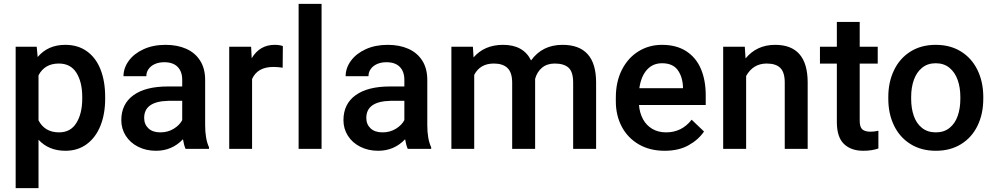

<svg xmlns="http://www.w3.org/2000/svg" viewBox="-20 -770 5144 993"><path d="M179.2 -47.4V203.1H61V-528.3H169.9L174.8 -475.1Q228 -538.1 317.4 -538.1Q383.3 -538.1 429.7 -504.6Q476.1 -471.2 500 -410.6Q523.9 -350.1 523.9 -268.6V-258.8Q523.9 -181.2 499.8 -120.4Q475.6 -59.6 429.2 -24.9Q382.8 9.8 318.4 9.8Q231.9 9.8 179.2 -47.4ZM179.2 -380.4V-147.5Q211.9 -85.4 285.2 -85.4Q345.2 -85.4 375.2 -134.3Q405.3 -183.1 405.3 -259.3V-269Q405.3 -345.7 375.2 -393.6Q345.2 -441.4 284.2 -441.4Q210.9 -441.4 179.2 -380.4Z M939.9 0Q931.6 -17.6 926.3 -49.8Q869.6 9.8 787.1 9.8Q735.4 9.8 694.3 -11Q653.3 -31.7 630.4 -67.9Q607.4 -104 607.4 -148.4Q607.4 -232.4 670.2 -277.6Q732.9 -322.8 847.7 -322.8H922.4V-357.4Q922.4 -399.9 898.7 -424.1Q875 -448.2 829.6 -448.2Q801.8 -448.2 780.8 -438.7Q759.8 -429.2 748.3 -412.8Q736.8 -396.5 736.8 -376H618.7Q618.7 -418 645.8 -455.3Q672.9 -492.7 722.4 -515.4Q772 -538.1 836.4 -538.1Q897 -538.1 943.1 -517.6Q989.3 -497.1 1015.1 -456.3Q1041 -415.5 1041 -356.4V-122.1Q1041 -51.3 1061 -8.3V0ZM922.4 -148.9V-248.5H850.1Q725.6 -245.6 725.6 -160.2Q725.6 -127 747.6 -106.2Q769.5 -85.4 809.6 -85.4Q848.1 -85.4 878.7 -104.2Q909.2 -123 922.4 -148.9Z M1283.7 -361.3V0H1165.5V-528.3H1278.8L1281.7 -468.8Q1323.2 -538.1 1400.9 -538.1Q1425.3 -538.1 1442.9 -531.7L1441.9 -419.9Q1416 -423.8 1394 -423.8Q1311.5 -423.8 1283.7 -361.3Z M1643.1 -750V0H1524.4V-750Z M2088.9 0Q2080.6 -17.6 2075.2 -49.8Q2018.6 9.8 1936 9.8Q1884.3 9.8 1843.3 -11Q1802.2 -31.7 1779.3 -67.9Q1756.3 -104 1756.3 -148.4Q1756.3 -232.4 1819.1 -277.6Q1881.8 -322.8 1996.6 -322.8H2071.3V-357.4Q2071.3 -399.9 2047.6 -424.1Q2023.9 -448.2 1978.5 -448.2Q1950.7 -448.2 1929.7 -438.7Q1908.7 -429.2 1897.2 -412.8Q1885.7 -396.5 1885.7 -376H1767.6Q1767.6 -418 1794.7 -455.3Q1821.8 -492.7 1871.3 -515.4Q1920.9 -538.1 1985.4 -538.1Q2045.9 -538.1 2092 -517.6Q2138.2 -497.1 2164.1 -456.3Q2189.9 -415.5 2189.9 -356.4V-122.1Q2189.9 -51.3 2210 -8.3V0ZM2071.3 -148.9V-248.5H1999Q1874.5 -245.6 1874.5 -160.2Q1874.5 -127 1896.5 -106.2Q1918.5 -85.4 1958.5 -85.4Q1997.1 -85.4 2027.6 -104.2Q2058.1 -123 2071.3 -148.9Z M2432.6 -382.8V0H2314.5V-528.3H2425.8L2429.2 -473.1Q2485.4 -538.1 2582 -538.1Q2687 -538.1 2726.6 -457.5Q2784.7 -538.1 2889.2 -538.1Q3062.5 -538.1 3063 -344.7V0H2944.3V-342.8Q2944.3 -398.4 2920.4 -419.9Q2896.5 -441.4 2849.1 -441.4Q2809.6 -441.4 2783.7 -420.2Q2757.8 -398.9 2747.6 -362.3V0H2628.9V-341.8Q2628.9 -395 2604.7 -418.2Q2580.6 -441.4 2534.2 -441.4Q2462.9 -441.4 2432.6 -382.8Z M3621.1 -89.8Q3591.8 -46.9 3541 -18.6Q3490.2 9.8 3417.5 9.8Q3340.8 9.8 3283.7 -23.4Q3226.6 -56.6 3195.8 -114.7Q3165 -172.9 3165 -245.6V-265.6Q3165 -347.2 3196.3 -408.9Q3227.5 -470.7 3282 -504.4Q3336.4 -538.1 3403.8 -538.1Q3478.5 -538.1 3529.3 -505.1Q3580.1 -472.2 3605 -413.6Q3629.9 -355 3629.9 -277.3V-227.1H3284.7Q3288.1 -186 3305.4 -153.8Q3322.8 -121.6 3353.5 -103.5Q3384.3 -85.4 3424.8 -85.4Q3506.3 -85.4 3557.1 -150.9ZM3286.6 -314H3512.2V-322.8Q3509.3 -375.5 3483.9 -409.2Q3458.5 -442.9 3403.8 -442.9Q3356 -442.9 3325.7 -408.9Q3295.4 -375 3286.6 -314Z M3838.9 -377V0H3720.2V-528.3H3832L3835.9 -467.8Q3894 -538.1 3988.8 -538.1Q4156.7 -538.1 4157.2 -344.2V0H4038.6V-342.8Q4038.6 -396 4015.6 -418.7Q3992.7 -441.4 3945.3 -441.4Q3875 -441.4 3838.9 -377Z M4522.9 -2Q4488.8 9.8 4444.8 9.8Q4381.3 9.8 4344.7 -25.6Q4308.1 -61 4308.1 -138.7V-440.9H4220.7V-528.3H4308.1V-656.7H4426.3V-528.3H4519.5V-440.9H4426.3V-145.5Q4426.3 -112.3 4440.2 -100.6Q4454.1 -88.9 4481.4 -88.9Q4502.9 -88.9 4522.9 -93.8Z M4574.2 -269Q4574.2 -345.7 4603.8 -407Q4633.3 -468.3 4688.7 -503.2Q4744.1 -538.1 4819.3 -538.1Q4894 -538.1 4949.2 -504.2Q5004.4 -470.2 5034.2 -410.4Q5064 -350.6 5065.4 -275.4V-258.8Q5065.4 -181.6 5036.1 -120.6Q5006.8 -59.6 4951.2 -24.9Q4895.5 9.8 4820.3 9.8Q4744.6 9.8 4689 -24.9Q4633.3 -59.6 4603.8 -120.6Q4574.2 -181.6 4574.2 -258.8ZM4692.4 -258.8Q4692.4 -209.5 4706.1 -170.4Q4719.7 -131.3 4748.5 -108.4Q4777.3 -85.4 4820.3 -85.4Q4862.3 -85.4 4890.9 -108.4Q4919.4 -131.3 4933.1 -170.4Q4946.8 -209.5 4946.8 -258.8V-269Q4946.8 -317.4 4932.9 -356.7Q4918.9 -396 4890.4 -419.4Q4861.8 -442.9 4819.3 -442.9Q4777.3 -442.9 4748.8 -419.4Q4720.2 -396 4706.3 -356.7Q4692.4 -317.4 4692.4 -269Z"/></svg>

Font: Mardoto Medium
Style: Regular
Weight: 500
Designer: Christian Robertson, Vahan Hovhannisyan
Foundry: Google
Version: Version 1.000